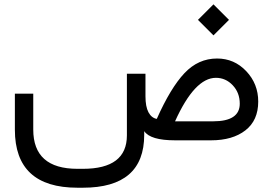

<svg xmlns="http://www.w3.org/2000/svg" viewBox="-20 -649 1263 888"><path d="M895.5 -557.1 967.3 -628.9 1039.1 -557.1 967.3 -485.4ZM652.8 -203.6Q652.8 -155.8 666.7 -129.6Q680.7 -103.5 705.1 -99.1Q769 -242.7 833 -310.5Q897 -378.4 983.9 -378.4Q1063.5 -378.4 1118.9 -319.8Q1174.3 -261.2 1174.3 -179.2Q1174.3 -92.3 1115 -46.1Q1055.7 0 956.1 0H790Q675.3 0 647 -42.5V-25.4Q647 219.2 363.3 219.2H338.4Q48.8 219.2 48.8 -49.3V-215.8H133.8V-49.8Q133.8 131.8 338.4 131.8H363.3Q566.9 131.8 566.9 -22.9V-308.1H652.8ZM1088.9 -169.4Q1088.9 -220.2 1056.4 -254.6Q1023.9 -289.1 978.5 -289.1Q880.4 -289.1 789.6 -87.9H965.8Q1088.9 -87.9 1088.9 -169.4Z"/></svg>

Font: Shabnam FD
Style: Regular
Weight: 400
Foundry: DejaVu fonts team - Redesigned by Saber Rastikerdar - Based on Vazir font
Version: Version 5.00;October 20, 2019;FontCreator 12.0.0.2547 64-bit